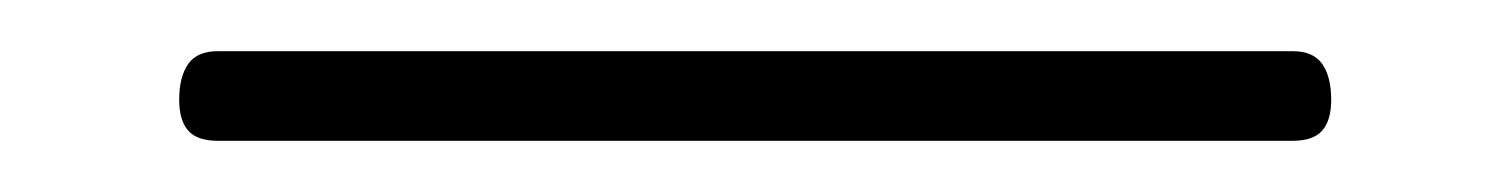

<svg xmlns="http://www.w3.org/2000/svg" viewBox="-20 57 590 75"><path d="M65 112Q57 112 53.5 108Q50 104 50 96Q50 87 53.5 82Q57 77 65 77H485Q493 77 496.5 82Q500 87 500 96Q500 104 496.5 108Q493 112 485 112Z"/></svg>

Font: Playwrite NG Modern Thin
Style: Regular
Weight: 250
Designer: Veronika Burian, José Scaglione
Foundry: TypeTogether
Version: Version 1.002